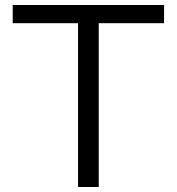

<svg xmlns="http://www.w3.org/2000/svg" viewBox="-20 -750 709 770"><path d="M293 0V-657H31V-730H638V-657H376V0Z"/></svg>

Font: M PLUS 1 Thin
Style: Regular
Weight: 400
Version: Version 1.001